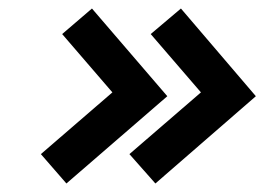

<svg xmlns="http://www.w3.org/2000/svg" viewBox="-20 -577 621 451"><path d="M284 -215 452 -360 334 -497 405 -557 581 -351 345 -146ZM76 -215 244 -360 126 -497 196 -557 373 -351 136 -146Z"/></svg>

Font: Exo
Style: Demi Bold Italic
Weight: 600
Designer: Natanael Gama
Version: Version 1